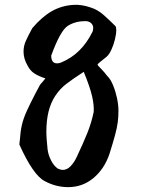

<svg xmlns="http://www.w3.org/2000/svg" viewBox="-20 -773 588 791"><path d="M261 -2Q210 -2 164 -27Q117 -51 60 -177Q60 -181 60.5 -186Q61 -191 62 -198Q64 -231 70 -257.5Q76 -284 90 -315Q104 -346 127 -390L143 -420Q145 -425 154 -434L167 -450Q139 -459 121.5 -470.5Q104 -482 94 -502Q77 -531 77 -560Q77 -583 86 -603.5Q95 -624 113 -657Q153 -704 193.5 -727Q234 -750 283 -753Q298 -754 316 -751.5Q334 -749 354 -742Q383 -733 408.5 -710Q434 -687 455 -666Q459 -662 459 -649Q459 -633 453.5 -610.5Q448 -588 439 -568.5Q430 -549 420 -540Q413 -534 406.5 -529Q400 -524 394 -519Q382 -510 382 -506Q382 -504 396 -490Q403 -483 409 -476Q415 -469 421 -461Q435 -448 445.5 -422.5Q456 -397 462 -369Q468 -341 468 -317Q468 -291 465 -268.5Q462 -246 454 -216.5Q446 -187 431 -139Q410 -77 365 -39.5Q320 -2 261 -2ZM215 -512Q225 -512 233 -516Q315 -550 360 -640Q364 -647 364 -658Q364 -670 355 -678Q346 -686 331 -686Q291 -686 260 -667Q229 -648 191 -544Q191 -512 215 -512ZM238 -73Q256 -73 270.5 -88Q285 -103 295 -124Q323 -183 340 -225.5Q357 -268 366 -312Q368 -338 359.5 -376Q351 -414 325 -477Q277 -446 251.5 -426Q226 -406 207 -377Q171 -322 171 -231Q171 -215 172.5 -196.5Q174 -178 176 -158Q179 -134 191 -111Q203 -88 219 -78Q231 -73 238 -73Z"/></svg>

Font: Mansalva
Style: Regular
Weight: 400
Designer: Carolina Short
Foundry: Carolina Short
Version: Version 2.112; ttfautohint (v1.8.4.7-5d5b)